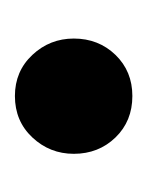

<svg xmlns="http://www.w3.org/2000/svg" viewBox="11 -202 202 264"><g transform="rotate(90 112.0 -70.0)"><path d="M112 10.5Q78 10.5 55.5 -13.5Q33 -37.5 33 -70.5Q33 -104.5 55.5 -127.8Q78 -151 112 -151Q146.5 -151 169 -127.8Q191.5 -104.5 191.5 -70.5Q191.5 -37.5 169 -13.5Q146.5 10.5 112 10.5Z"/></g></svg>

Font: Fraunces 144pt S100 SemiBold
Style: Regular
Weight: 600
Version: Version 1.000; ttfautohint (v1.8.3)